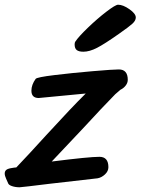

<svg xmlns="http://www.w3.org/2000/svg" viewBox="-54 -761 595 813"><path d="M446 -741Q467 -741 494 -722Q521 -703 521 -687Q521 -674 507 -661Q493 -648 450 -618Q389 -575 357 -558.5Q325 -542 299 -542Q280 -542 271 -549Q262 -556 262 -573Q262 -581 265 -585Q279 -606 318.5 -644Q358 -682 396.5 -711.5Q435 -741 446 -741ZM67 28Q30 32 29 32Q11 32 -3.5 27Q-18 22 -20 14Q-22 9 -28 -4Q-34 -17 -34 -26Q-34 -35 -29 -40Q-24 -46 -7.5 -49Q9 -52 15 -52Q63 -102 142 -189Q252 -309 309 -365L110 -346Q79 -346 79 -377Q79 -402 97 -427Q102 -434 176 -443Q250 -452 337.5 -459.5Q425 -467 449 -467Q487 -467 487 -423Q487 -410 478 -398.5Q469 -387 456 -381L434 -362Q379 -306 299 -219L165 -77Q323 -97 367 -97Q405 -97 405 -53Q405 -36 390.5 -22.5Q376 -9 359 -6Q103 23 67 28Z"/></svg>

Font: Sriracha
Style: Regular
Weight: 400
Designer: Suppakit Chalermlarp
Version: Version 1.002g